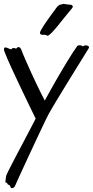

<svg xmlns="http://www.w3.org/2000/svg" viewBox="-29 -649 481 995"><path d="M430.2 -397.9Q428.7 -395.5 420.2 -381.6Q411.6 -367.7 398.4 -346.4Q385.3 -325.2 368.4 -298.1Q351.6 -271 333.7 -241.9Q315.9 -212.9 298.3 -184.1Q280.8 -155.3 265.4 -130.1Q250 -105 238.8 -85.4Q227.5 -65.9 222.2 -56.2Q216.8 -46.4 207 -25.9Q197.3 -5.4 184.6 21.2Q171.9 47.9 157.5 78.6Q143.1 109.4 128.7 140.4Q114.3 171.4 100.8 200.4Q87.4 229.5 76.9 252.4Q66.4 275.4 59.6 290.3Q52.7 305.2 51.8 308.1Q47.4 319.3 43.7 322Q40 324.7 33.2 326.2Q29.8 326.7 27.8 324.2Q25.9 321.8 24.4 318.4Q22.9 314.9 21.5 312.3Q20 309.6 18.1 309.1Q11.7 308.1 11 306.4Q10.3 304.7 7.8 299.8Q6.3 297.9 4.9 297.6Q3.4 297.4 2 297.4Q0.5 297.4 -0.2 296.9Q-1 296.4 -1 293.9Q0 285.6 0.7 277.3Q1.5 269 2.9 262.2Q4.4 256.8 12.9 239.7Q21.5 222.7 34.2 198Q46.9 173.3 62.7 143.3Q78.6 113.3 95 82.3Q111.3 51.3 127.2 21Q143.1 -9.3 155.8 -34.2Q149.4 -47.9 138.7 -69.6Q127.9 -91.3 115.2 -117.9Q102.5 -144.5 88.1 -174.3Q73.7 -204.1 60.1 -233.4Q46.4 -262.7 33.7 -290Q21 -317.4 11.5 -339.1Q2 -360.8 -3.4 -375.2Q-8.8 -389.6 -8.8 -393.1Q-8.3 -398.9 -6.3 -401.1Q-4.4 -403.3 -1.2 -403.3Q2 -403.3 5.6 -401.9Q9.3 -400.4 13.2 -398.9Q19 -396.5 24.4 -394.3Q29.8 -392.1 32.2 -396Q33.7 -399.9 40.5 -400.1Q47.4 -400.4 51.8 -397.9Q53.2 -396.5 54.4 -397Q55.7 -397.5 56.9 -398.9Q58.1 -400.4 59.8 -402.1Q61.5 -403.8 64 -404.8Q69.3 -405.8 73.7 -402.8Q78.1 -399.9 82 -390.1Q84.5 -382.8 92 -364.7Q99.6 -346.7 110.1 -322.8Q120.6 -298.8 133.3 -271.2Q146 -243.7 158.7 -217Q171.4 -190.4 182.9 -167Q194.3 -143.6 203.1 -127.9Q216.3 -152.3 231.7 -179.9Q247.1 -207.5 262.9 -235.1Q278.8 -262.7 294.4 -289.1Q310.1 -315.4 324 -337.9Q337.9 -360.4 348.6 -377.2Q359.4 -394 366.2 -402.8Q370.1 -407.7 370.1 -409.2Q370.1 -410.6 374 -412.1Q377 -413.1 379.2 -414.1Q381.3 -415 386.2 -414.1Q390.6 -413.1 393.1 -413.1Q395.5 -413.1 397 -410.2Q397.9 -408.7 399.9 -409.2Q401.9 -409.7 404.5 -410.9Q407.2 -412.1 410.2 -413.3Q413.1 -414.6 416 -414.1Q419.4 -413.6 422.9 -412.8Q426.3 -412.1 429 -410.2Q431.6 -408.2 432.1 -405.3Q432.6 -402.3 430.2 -397.9ZM343.3 -605Q325.7 -584.5 306.4 -560.1Q287.1 -535.6 269.5 -514.2Q252 -492.7 237.8 -478.3Q223.6 -463.9 217.3 -463.9Q213.9 -463.9 213.1 -465.3Q212.4 -466.8 210 -467.8Q207 -468.8 201.7 -468.5Q196.3 -468.3 191.2 -468.5Q186 -468.8 182.1 -470.9Q178.2 -473.1 178.2 -479Q178.2 -482.9 182.9 -491.9Q187.5 -501 195.3 -512.9Q203.1 -524.9 212.6 -538.8Q222.2 -552.7 232.2 -566.4Q242.2 -580.1 251.2 -592.3Q260.3 -604.5 267.1 -613.8Q271 -616.7 275.1 -620.8Q279.3 -625 283.2 -625Q284.2 -625 286.6 -625.5Q289.1 -626 292 -626.7Q294.9 -627.4 297.4 -628.2Q299.8 -628.9 301.3 -628.9Q301.8 -628.9 306.2 -628.2Q310.5 -627.4 315.2 -626.7Q319.8 -626 324 -625.5Q328.1 -625 329.1 -625Q329.6 -625 334.2 -624.8Q338.9 -624.5 342.8 -622.6Q346.7 -620.6 348.1 -616.5Q349.6 -612.3 343.3 -605Z"/></svg>

Font: Oregano
Style: Regular
Weight: 400
Version: Version 1.000